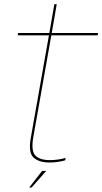

<svg xmlns="http://www.w3.org/2000/svg" viewBox="-20 -744 472 885"><path d="M208 5Q245.5 5 280.5 -5L282.5 -16Q246 -6 210 -6Q163.5 -6 143 -27.2Q122.5 -48.5 133.5 -112L216.5 -581H430L432 -592H218.5L241.5 -724.5H230.5L207.5 -592H63.5L61.5 -581H205.5L121.5 -106Q110 -39.5 135.2 -17.2Q160.5 5 208 5ZM114.5 120.5H125.5L193 44H174Z"/></svg>

Font: Anybody UltraCondensed Thin Thin
Style: Italic
Weight: 250
Italic angle: -10°
Version: Version 1.111